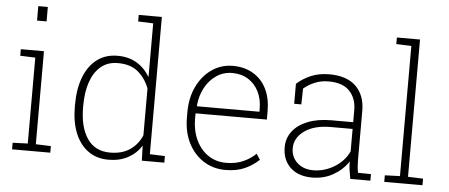

<svg xmlns="http://www.w3.org/2000/svg" viewBox="-51 -881 2360 1009"><g transform="rotate(5 1129.0 -376.0)"><path d="M41 0V-34.7L120.6 -37.6V-490.7L41 -493.7V-528.3H163.1V-37.6L242.7 -34.7V0ZM112.8 -685.5V-761.7H163.1V-685.5Z M549.8 10.3Q487.3 10.3 442.6 -22Q397.9 -54.2 374 -113Q350.1 -171.9 350.1 -252V-262.2Q350.1 -346.2 374 -408.2Q397.9 -470.2 442.9 -504.2Q487.8 -538.1 550.8 -538.1Q609.9 -538.1 652.8 -512.2Q695.8 -486.3 722.2 -440.4V-724.1L642.6 -727.1V-761.7H722.2H764.6V-37.6L844.2 -34.7V0H725.6L723.1 -79.6Q697.3 -37.6 653.3 -13.7Q609.4 10.3 549.8 10.3ZM555.2 -27.8Q618.2 -27.8 660.2 -56.4Q702.1 -85 722.2 -133.8V-380.4Q703.1 -431.6 663.6 -465.8Q624 -500 556.2 -500Q502.4 -500 466.3 -469.7Q430.2 -439.5 411.9 -386Q393.6 -332.5 393.6 -262.2V-252Q393.6 -149.4 434.3 -88.6Q475.1 -27.8 555.2 -27.8Z M1167.5 10.3Q1101.6 10.3 1050.8 -22.5Q1000 -55.2 970.9 -113Q941.9 -170.9 941.9 -246.6V-275.4Q941.9 -351.1 970.5 -410.4Q999 -469.7 1048.3 -503.9Q1097.7 -538.1 1159.2 -538.1Q1221.2 -538.1 1266.8 -510.7Q1312.5 -483.4 1336.9 -434.1Q1361.3 -384.8 1361.3 -317.4V-272.5H985.4L984.9 -243.2Q985.4 -181.2 1008.3 -132.3Q1031.2 -83.5 1072.3 -55.4Q1113.3 -27.3 1167.5 -27.3Q1217.3 -27.3 1255.6 -43.9Q1293.9 -60.5 1323.7 -88.9L1343.3 -58.6Q1311.5 -28.3 1268.8 -9Q1226.1 10.3 1167.5 10.3ZM990.2 -310.1H1318.8V-325.7Q1318.8 -375.5 1299.6 -415Q1280.3 -454.6 1244.4 -477.5Q1208.5 -500.5 1159.2 -500.5Q1113.3 -500.5 1076.4 -475.8Q1039.6 -451.2 1016.4 -408.7Q993.2 -366.2 988.8 -313Z M1624 10.3Q1551.3 10.3 1509.3 -29.5Q1467.3 -69.3 1467.3 -136.2Q1467.3 -184.1 1495.6 -220.7Q1523.9 -257.3 1576.2 -277.8Q1628.4 -298.3 1699.2 -298.3H1814.5V-362.3Q1814.5 -423.8 1778.3 -462.2Q1742.2 -500.5 1667.5 -500.5Q1627 -500.5 1593.8 -486.3Q1560.5 -472.2 1536.6 -451.2L1534.7 -367.7H1497.1V-473.1Q1530.3 -502.9 1572.3 -520.5Q1614.3 -538.1 1668 -538.1Q1760.7 -538.1 1808.8 -491Q1856.9 -443.8 1856.9 -361.3V-106.4Q1856.9 -88.4 1858.2 -70.8Q1859.4 -53.2 1862.8 -35.6L1931.2 -34.7V0H1825.2Q1819.3 -31.7 1816.9 -49.8Q1814.5 -67.9 1814.5 -91.3Q1785.2 -46.4 1735.6 -18.1Q1686 10.3 1624 10.3ZM1627 -28.3Q1684.6 -28.3 1736.8 -59.6Q1789.1 -90.8 1814.5 -144V-262.7H1699.2Q1612.3 -262.7 1561 -226.1Q1509.8 -189.5 1509.8 -134.3Q1509.8 -88.4 1542.2 -58.3Q1574.7 -28.3 1627 -28.3Z M2004.4 0V-34.7L2084 -37.6V-724.1L2004.4 -727.1V-761.7H2126.5V-37.6L2206.1 -34.7V0Z"/></g></svg>

Font: Roboto Slab ExtraLight
Style: Regular
Weight: 250
Designer: Google
Version: Version 2.000; ttfautohint (v1.8.1.43-b0c9)